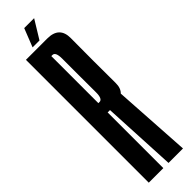

<svg xmlns="http://www.w3.org/2000/svg" viewBox="-269 -756 746 746"><g transform="rotate(-45 104.0 -383.5)"><path d="M10.5 0H90.5V-306H128Q194 -306 193.5 -365Q193 -424 193 -485.5Q193 -547.5 193.5 -611.2Q194 -675 127.5 -675H10.5ZM119 0H198.5L178 -327L103 -314.5ZM90.5 -357V-615.5H97Q113.5 -615.5 113.5 -578.2Q113.5 -541 113.5 -485.5Q113.5 -431 113.8 -394Q114 -357 97 -357ZM63 -691H101L147.5 -767H93Z"/></g></svg>

Font: Anybody UltraCondensed
Style: Regular
Weight: 400
Width: 1
Version: Version 1.113;gftools[0.9.25]